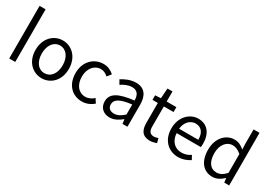

<svg xmlns="http://www.w3.org/2000/svg" viewBox="6 -1649 3508 2516"><g transform="rotate(30 1760.5 -391.5)"><path d="M100 0H191V-796H100Z M594 13C727 13 846 -91 846 -271C846 -452 727 -557 594 -557C461 -557 342 -452 342 -271C342 -91 461 13 594 13ZM594 -63C500 -63 437 -146 437 -271C437 -396 500 -481 594 -481C688 -481 752 -396 752 -271C752 -146 688 -63 594 -63Z M1203 13C1268 13 1330 -12 1379 -56L1339 -117C1305 -86 1261 -63 1211 -63C1111 -63 1043 -146 1043 -271C1043 -396 1115 -481 1214 -481C1257 -481 1290 -461 1322 -433L1369 -493C1330 -527 1281 -557 1210 -557C1071 -557 948 -452 948 -271C948 -91 1059 13 1203 13Z M1623 13C1690 13 1751 -22 1803 -65H1806L1814 0H1889V-334C1889 -468 1833 -557 1701 -557C1614 -557 1537 -518 1487 -486L1523 -423C1566 -452 1623 -481 1686 -481C1775 -481 1798 -414 1798 -344C1567 -318 1464 -259 1464 -141C1464 -43 1532 13 1623 13ZM1649 -60C1595 -60 1553 -85 1553 -147C1553 -217 1615 -262 1798 -284V-132C1745 -85 1702 -60 1649 -60Z M2233 13C2266 13 2302 3 2333 -7L2315 -75C2297 -68 2272 -61 2253 -61C2190 -61 2169 -99 2169 -166V-469H2316V-543H2169V-696H2093L2082 -543L1997 -538V-469H2078V-168C2078 -60 2117 13 2233 13Z M2658 13C2732 13 2790 -12 2838 -43L2805 -103C2765 -76 2722 -60 2669 -60C2566 -60 2495 -134 2489 -250H2855C2857 -263 2859 -282 2859 -302C2859 -457 2781 -557 2643 -557C2517 -557 2398 -447 2398 -271C2398 -92 2514 13 2658 13ZM2488 -316C2499 -422 2567 -484 2644 -484C2729 -484 2779 -425 2779 -316Z M3178 13C3243 13 3300 -22 3343 -64H3346L3354 0H3428V-796H3338V-587L3342 -493C3294 -533 3253 -557 3189 -557C3065 -557 2954 -447 2954 -271C2954 -90 3042 13 3178 13ZM3198 -63C3102 -63 3048 -141 3048 -272C3048 -396 3117 -480 3205 -480C3250 -480 3291 -464 3338 -423V-138C3292 -88 3248 -63 3198 -63Z"/></g></svg>

Font: DAIFUKU Sans JP
Style: Regular
Weight: 400
Designer: Original font ‘Source Han Sans JP’ : Ryoko NISHIZUKA  (kana, bopomofo & ideographs); Paul D. Hunt (Latin, Greek & Cyrill
Foundry: Daifuku
Version: Version 1.001